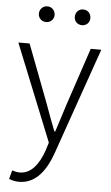

<svg xmlns="http://www.w3.org/2000/svg" viewBox="-64 -789 618 1070"><g transform="rotate(5 245.0 -254.0)"><path d="M157 -660C182 -660 201 -679 201 -703C201 -728 182 -748 157 -748C132 -748 113 -728 113 -703C113 -679 132 -660 157 -660ZM357 -660C384 -660 401 -679 401 -703C401 -728 384 -748 357 -748C332 -748 314 -728 314 -703C314 -679 332 -660 357 -660ZM85 240C182 240 237 154 269 62L477 -533H418L309 -207C294 -160 277 -105 261 -57H256C237 -105 217 -160 200 -207L76 -533H13L231 8L217 53C190 130 148 188 84 188C69 188 52 184 41 180L28 229C45 236 64 240 85 240Z"/></g></svg>

Font: Spoqa Han Sans Neo Light
Style: Regular
Weight: 300
Designer: [Spoqa Han Sans Neo] Dong-huui Kim  Younghwa Kang  Yujin Lee  [Noto Sans] Ryoko NISHIZUKA  (kana & ideographs); Paul D. 
Foundry: Spoqa (http://www.spoqa-han-sans.com)
Version: Version 1.000